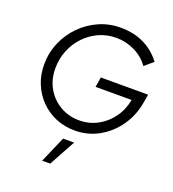

<svg xmlns="http://www.w3.org/2000/svg" viewBox="-169 -839 1112 1231"><g transform="rotate(20 387.0 -223.0)"><path d="M389 11Q319 11 259.5 -14Q200 -39 155.5 -84Q111 -129 86 -189.5Q61 -250 61 -320Q61 -400 91 -470.5Q121 -541 174 -595Q227 -649 296 -679.5Q365 -710 443 -710Q620 -710 721 -578L662 -528Q626 -580 566 -609.5Q506 -639 438 -639Q376 -639 321.5 -614.5Q267 -590 225.5 -546.5Q184 -503 160.5 -445.5Q137 -388 137 -322Q137 -247 170.5 -188Q204 -129 262.5 -94.5Q321 -60 394 -60Q461 -60 518 -90.5Q575 -121 614 -174.5Q653 -228 666 -298H420L431 -366H754L745 -314Q730 -220 679 -146.5Q628 -73 553 -31Q478 11 389 11ZM260 264 338 85H413L315 264Z"/></g></svg>

Font: Red Hat Display
Style: Italic
Weight: 400
Italic angle: -12°
Designer: Pentagram, MCKL
Foundry: Pentagram, MCKL
Version: Version 1.023; ttfautohint (v1.8.3)